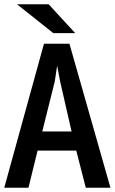

<svg xmlns="http://www.w3.org/2000/svg" viewBox="-20 -900 540 904"><path d="M307 -694 500 -16H384L339 -191H157L114 -16H0L187 -694ZM317 -281 263 -517 249 -591 238 -517 179 -281ZM334 -744H231L60 -880H209Z"/></svg>

Font: D2Coding ligature
Style: Bold
Weight: 700
Monospace: yes
Designer: Yong-Rak Park; Jeong-Hwan Yoon; Sang-Min Lee;
Foundry: NHN Corporation
Version: Version 1.3.2; Build 20180524